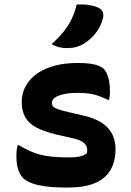

<svg xmlns="http://www.w3.org/2000/svg" viewBox="-20 -834 590 866"><path d="M295 -124Q321 -124 340.5 -128.5Q360 -133 372 -143Q375 -160 370.5 -172.5Q366 -185 351.5 -194.5Q337 -204 310 -210L235 -227Q177 -241 143 -259.5Q109 -278 93.5 -306Q78 -334 78 -374Q78 -414 96.5 -447Q115 -480 148.5 -503Q182 -526 228 -538Q274 -550 330 -550Q362 -550 385 -547Q408 -544 423.5 -538Q439 -532 447 -524Q457 -514 463 -499.5Q469 -485 472.5 -465.5Q476 -446 476 -420Q476 -411 475 -402Q474 -393 472 -384H466Q445 -394 426.5 -401Q408 -408 385.5 -411.5Q363 -415 331 -415Q290 -415 264 -408.5Q238 -402 226 -392.5Q214 -383 214 -370Q214 -360 220.5 -353Q227 -346 245.5 -340Q264 -334 299 -326L355 -313Q408 -301 440 -279.5Q472 -258 486.5 -228.5Q501 -199 501 -161Q501 -104 477 -65Q453 -26 405.5 -7Q358 12 286 12Q245 12 212.5 9.5Q180 7 155 1.5Q130 -4 113 -12Q96 -20 85 -30Q72 -43 63 -66.5Q54 -90 54 -131Q54 -146 55.5 -158Q57 -170 59 -179H65Q91 -164 113.5 -153.5Q136 -143 161 -136.5Q186 -130 218 -127Q250 -124 295 -124ZM326 -814Q358 -815 383.5 -811Q409 -807 426 -798Q440 -791 444 -778Q448 -765 444 -751Q438 -726 425 -704.5Q412 -683 395.5 -666.5Q379 -650 360 -638Q342 -627 323.5 -622Q305 -617 281 -617Q261 -617 244.5 -621.5Q228 -626 213 -635Q244 -663 265.5 -689.5Q287 -716 302 -746Q317 -776 326 -814Z"/></svg>

Font: Recursive Casual
Style: Bold
Weight: 700
Version: Version 1.085